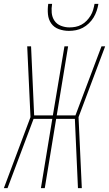

<svg xmlns="http://www.w3.org/2000/svg" viewBox="-28 -975 565 995"><path d="M-8 0 130 -368 113 -735H133L149 -377H246L306 -735H325L266 -377H363L498 -735H517L379 -368L396 0H376L360 -359H263L204 0H184L243 -359H146L11 0ZM329 -815Q302 -815 277 -824Q252 -833 237.5 -853.5Q223 -874 220.5 -901Q218 -928 222 -955H242Q238 -932 240 -909Q242 -886 254 -868Q266 -850 287.5 -841.5Q309 -833 332 -833Q348 -833 363.5 -836Q379 -839 394 -847Q409 -855 421 -867.5Q433 -880 441.5 -894Q450 -908 454.5 -923.5Q459 -939 462 -955H482Q479 -937 473 -919Q467 -901 457 -884.5Q447 -868 432.5 -854Q418 -840 401 -831Q384 -822 365.5 -818.5Q347 -815 329 -815Z"/></svg>

Font: Iosevka Curly Thin Oblique
Style: Regular
Weight: 100
Italic angle: -9°
Monospace: yes
Designer: Belleve Invis
Foundry: Belleve Invis
Version: Version 11.1.0; ttfautohint (v1.8.3)